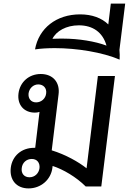

<svg xmlns="http://www.w3.org/2000/svg" viewBox="-20 -1038 717 1069"><path d="M139 11C207 11 264 -37 272 -105L273 -114C332 -95 405 -52 457 0H544L620 -615H525L462 -101C418 -136 346 -177 268 -201L306 -512C315 -579 275 -626 207 -626C141 -626 91 -581 83 -518C75 -455 113 -411 174 -411C183 -411 192 -412 200 -415L176 -215H170C99 -215 48 -169 40 -104C32 -37 71 11 139 11ZM101 -102C104 -132 127 -153 157 -153C186 -153 203 -132 200 -102C196 -72 173 -51 144 -51C115 -51 97 -72 101 -102ZM139 -518C143 -547 166 -568 193 -568C222 -568 241 -547 237 -518C234 -489 210 -468 181 -468C153 -468 136 -489 139 -518Z M646 -706C647 -725 647 -743 645 -760L677 -1018H597L583 -902C546 -938 492 -958 426 -958C294 -958 196 -881 175 -763C208 -768 247 -770 286 -770C407 -770 551 -747 646 -706ZM272 -822C293 -865 349 -897 419 -897C496 -897 552 -859 573 -784C510 -808 416 -823 332 -823C313 -823 291 -823 272 -822Z"/></svg>

Font: TPK Tissa Web Medium
Style: Italic
Weight: 500
Italic angle: -7°
Designer: Jacques Le Bailly, Suppakit Chalermlarp | Katatrad Co.,Ltd.
Foundry: Jacques Le Bailly, Cadson Demak Co.,Ltd.
Version: Version 5.000;Glyphs 3.1.2 (3151)